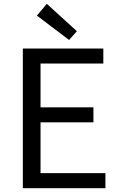

<svg xmlns="http://www.w3.org/2000/svg" viewBox="-20 -989 628 1009"><path d="M100 0H534V-79H193V-346H471V-425H193V-655H523V-734H100ZM343 -779 384 -825 226 -969 174 -907Z"/></svg>

Font: Source Han Sans HK
Style: Regular
Weight: 400
Designer: Ryoko NISHIZUKA 西塚涼子 (kana, bopomofo & ideographs); Paul D. Hunt (Latin, Greek & Cyrillic); Sandoll Communications 산돌커뮤니
Foundry: Adobe
Version: Version 2.000;hotconv 1.0.107;makeotfexe 2.5.65593